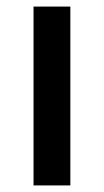

<svg xmlns="http://www.w3.org/2000/svg" viewBox="-20 -564 316 584"><path d="M82 0V-544H194V0Z"/></svg>

Font: Encode Sans Expanded Expanded Medium
Style: Regular
Weight: 500
Width: 7
Designer: Multiple Designers
Foundry: Impallari Type
Version: Version 3.000; ttfautohint (v1.8.3) -l 8 -r 50 -G 200 -x 14 